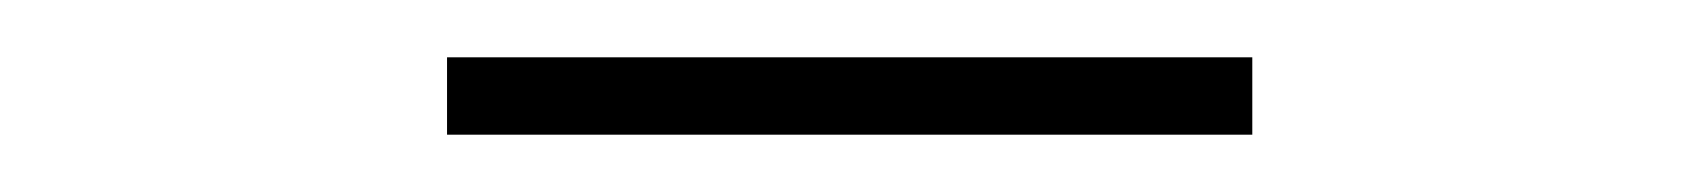

<svg xmlns="http://www.w3.org/2000/svg" viewBox="-20 -348 590 67"><path d="M136 -301V-328H417V-301Z"/></svg>

Font: Inconsolata SemiExpanded ExtraLight
Style: Regular
Weight: 200
Width: 6
Monospace: yes
Designer: Raph Levien, Cyreal, Brenton Simpson
Foundry: Raph Levien, Cyreal, Google
Version: Version 3.001; ttfautohint (v1.8.2.53-6de2)